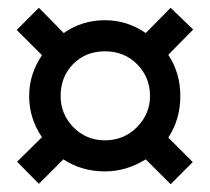

<svg xmlns="http://www.w3.org/2000/svg" viewBox="-20 -600 540 494"><path d="M476 -183 413 -246Q444 -293 444 -353Q444 -412 413 -459L477 -524L419 -580L355 -515Q307 -548 250 -548Q191 -548 144 -515L80 -580L23 -523L88 -458Q55 -409 55 -353Q55 -295 88 -247L24 -184L80 -127L143 -190Q190 -159 250 -159Q305 -159 355 -190L419 -126ZM136 -353Q136 -403 168.5 -435.5Q201 -468 250 -468Q300 -468 333 -434.5Q366 -401 366 -353Q366 -307 332.5 -273Q299 -239 250 -239Q202 -239 169 -272.5Q136 -306 136 -353Z"/></svg>

Font: Noto Sans Mono UI Condensed
Style: Bold
Weight: 700
Width: 3
Designer: Monotype Design team
Foundry: Monotype Imaging Inc.
Version: 1.000